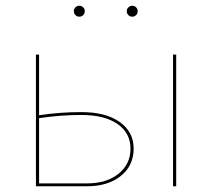

<svg xmlns="http://www.w3.org/2000/svg" viewBox="-20 -648 738 668"><path d="M237 -609Q237 -617 242.5 -622.5Q248 -628 256 -628Q264 -628 269.5 -622.5Q275 -617 275 -609Q275 -601 269.5 -595.5Q264 -590 256 -590Q248 -590 242.5 -595.5Q237 -601 237 -609ZM459 -609Q459 -601 453.5 -595.5Q448 -590 440 -590Q432 -590 426.5 -595.5Q421 -601 421 -609Q421 -617 427 -622.5Q433 -628 440 -628Q448 -628 453.5 -622.5Q459 -617 459 -609ZM445 -131Q445 -72 400.5 -36Q356 0 283 0H105V-458H116V-247Q188 -258 263 -258Q348 -258 396.5 -223.5Q445 -189 445 -131ZM593 -458V0H582V-458ZM434 -131Q434 -185 389 -216.5Q344 -248 263 -248Q192 -248 116 -237V-10H283Q351 -10 392.5 -43.5Q434 -77 434 -131Z"/></svg>

Font: Ysabeau SC Hairline
Style: Regular
Weight: 100
Designer: Christian Thalmann (Catharsis Fonts)
Version: Version 0.003